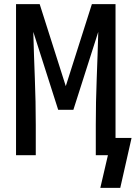

<svg xmlns="http://www.w3.org/2000/svg" viewBox="-20 -755 660 934"><path d="M565 159H468L505 0H446V-147Q446 -260 450.5 -373.5Q455 -487 458 -600L337 -221H263L142 -600Q145 -487 149.5 -373.5Q154 -260 154 -147V0H58V-735H173L300 -336L427 -735H542V-84H620Z"/></svg>

Font: Iosevka Curly Medium Extended
Style: Regular
Weight: 500
Width: 7
Monospace: yes
Designer: Belleve Invis
Foundry: Belleve Invis
Version: Version 11.1.0; ttfautohint (v1.8.3)